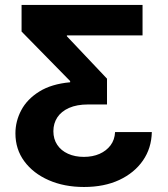

<svg xmlns="http://www.w3.org/2000/svg" viewBox="-20 -559 681 778"><path d="M320.3 198.7Q240.2 198.7 177.5 171.1Q114.7 143.6 78.6 94.7Q42.5 45.9 42.5 -18.6Q42.5 -67.9 66.2 -112.5Q89.8 -157.2 139.2 -188Q188.5 -218.8 264.2 -225.6V-230.5L67.4 -431.2V-539.1H557.6V-415.5H251V-412.1L413.6 -240.2V-135.7H336.9Q291.5 -135.7 260 -121.8Q228.5 -107.9 212.4 -83.5Q196.3 -59.1 196.3 -27.3Q196.3 4.4 211.9 27.8Q227.5 51.3 255.6 64Q283.7 76.7 319.8 76.7Q355.5 76.7 383.3 64.5Q411.1 52.2 428 29.8Q444.8 7.3 446.3 -23.9H595.2Q593.8 41.5 559.1 91.6Q524.4 141.6 463.4 170.2Q402.3 198.7 320.3 198.7Z"/></svg>

Font: Inter 18pt
Style: Bold
Weight: 700
Designer: Rasmus Andersson
Foundry: rsms
Version: Version 4.001;git-66647c0bb